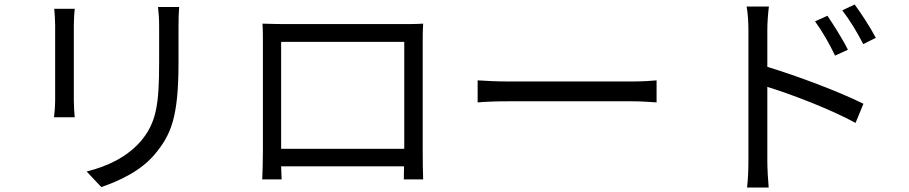

<svg xmlns="http://www.w3.org/2000/svg" viewBox="-20 -790 4040 853"><path d="M776 -759H682C685 -734 687 -706 687 -672C687 -637 687 -552 687 -514C687 -325 675 -244 604 -161C542 -91 457 -51 365 -28L430 41C503 16 603 -27 668 -105C740 -191 773 -270 773 -510C773 -548 773 -632 773 -672C773 -706 774 -734 776 -759ZM312 -751H221C223 -732 225 -697 225 -679C225 -649 225 -388 225 -346C225 -316 222 -284 220 -269H312C310 -287 308 -320 308 -345C308 -387 308 -649 308 -679C308 -703 310 -732 312 -751Z M1146 -685C1148 -661 1148 -630 1148 -607C1148 -569 1148 -156 1148 -115C1148 -80 1146 -6 1145 7H1231L1229 -51H1775L1774 7H1860C1859 -4 1858 -82 1858 -114C1858 -152 1858 -561 1858 -607C1858 -632 1858 -660 1860 -685C1830 -683 1794 -683 1772 -683C1723 -683 1289 -683 1235 -683C1212 -683 1185 -684 1146 -685ZM1229 -129V-604H1776V-129Z M2102 -433V-335C2133 -338 2186 -340 2241 -340C2316 -340 2715 -340 2790 -340C2835 -340 2877 -336 2897 -335V-433C2875 -431 2839 -428 2789 -428C2715 -428 2315 -428 2241 -428C2185 -428 2132 -431 2102 -433Z M3656 -720 3601 -695C3634 -650 3665 -595 3690 -543L3747 -569C3724 -616 3681 -683 3656 -720ZM3777 -770 3722 -744C3756 -700 3788 -647 3815 -594L3871 -622C3847 -668 3803 -735 3777 -770ZM3305 -75C3305 -38 3303 11 3299 43H3395C3392 11 3389 -43 3389 -75V-404C3500 -370 3673 -303 3781 -244L3816 -329C3710 -382 3521 -453 3389 -493V-657C3389 -687 3392 -730 3396 -761H3297C3303 -730 3305 -685 3305 -657C3305 -573 3305 -131 3305 -75Z"/></svg>

Font: Source Han Sans JP
Style: Regular
Weight: 400
Designer: Ryoko NISHIZUKA 西塚涼子 (kana, bopomofo & ideographs); Paul D. Hunt (Latin, Greek & Cyrillic); Sandoll Communications 산돌커뮤니
Foundry: Adobe
Version: Version 2.004;hotconv 1.0.118;makeotfexe 2.5.65603